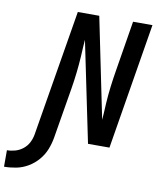

<svg xmlns="http://www.w3.org/2000/svg" viewBox="-227 -812 903 1102"><g transform="rotate(10 224.5 -261.0)"><path d="M-127 213Q-92 213 -56.5 206Q-21 199 11.5 180Q44 161 69 132Q94 103 107.5 69Q121 35 127 0L176 -294Q184 -342 189.5 -390.5Q195 -439 198 -487L201 -542Q202 -553 202.5 -563.5Q203 -574 204 -585L325 0H450L571 -735H458L410 -441Q402 -393 396 -345Q390 -297 387 -248L384 -193Q383 -182 382.5 -171.5Q382 -161 381 -150L261 -735H136L14 0Q10 24 -1.5 47Q-13 70 -33.5 86.5Q-54 103 -78.5 110Q-103 117 -127 117Z"/></g></svg>

Font: Iosevka Sparkle Semibold
Style: Italic
Weight: 600
Italic angle: -9°
Designer: Belleve Invis
Foundry: Belleve Invis
Version: Version 4.5.0; ttfautohint (v1.8.3)